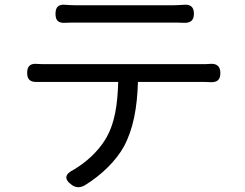

<svg xmlns="http://www.w3.org/2000/svg" viewBox="-20 -747 1020 799"><path d="M499 -653C584 -653 669 -653 696 -653C711 -653 728 -653 745 -652C773 -651 787 -662 787 -690C787 -719 772 -730 743 -727C727 -726 710 -725 696 -725C669 -725 584 -725 499 -725C414 -725 327 -725 299 -725C283 -725 267 -726 252 -727C224 -730 211 -718 211 -690C211 -662 222 -651 250 -652C266 -653 283 -653 300 -653C328 -653 414 -653 499 -653ZM687 -406H820C831 -406 844 -406 856 -405C884 -404 897 -415 897 -443C897 -472 881 -484 852 -481C840 -480 829 -480 820 -480C768 -480 235 -480 178 -480C163 -480 149 -480 135 -481C107 -484 93 -472 93 -444C93 -416 106 -405 134 -406C149 -406 163 -406 178 -406H325H472C469 -314 459 -231 416 -163C387 -117 341 -73 287 -41C250 -23 245 -2 278 22C295 35 314 35 333 24C404 -19 465 -81 496 -138C535 -211 551 -300 554 -406Z"/></svg>

Font: GenSenRounded2 TW R
Style: Regular
Weight: 400
Version: Version 2.100;PS 2.1;hotconv 16.6.51;makeotf.lib2.5.65220 DE